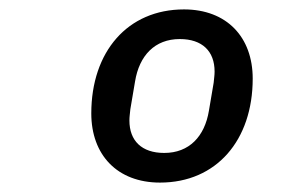

<svg xmlns="http://www.w3.org/2000/svg" viewBox="-20 -730 640 408"><path d="M320 -342C440 -342 517 -432 517 -563C517 -651 462 -710 371 -710C251 -710 174 -620 174 -489C174 -401 229 -342 320 -342ZM329 -405C281 -405 255 -431 255 -474C255 -482 256 -487 257 -498L267 -557C276 -612 309 -647 362 -647C410 -647 436 -621 436 -578C436 -570 435 -565 434 -554L424 -495C415 -440 382 -405 329 -405Z"/></svg>

Font: IBM Mono Medium
Style: Italic
Weight: 500
Italic angle: -9°
Monospace: yes
Designer: Mike Abbink, Paul van der Laan, Pieter van Rosmalen
Foundry: Bold Monday
Version: Version 2.3